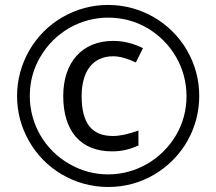

<svg xmlns="http://www.w3.org/2000/svg" viewBox="-20 -744 872 774"><path d="M48.8 -356.9C48.8 -487.3 118.2 -608.9 231.9 -674.8C289.1 -707.5 350.1 -724.1 416 -724.1C546.4 -724.1 668 -654.8 733.9 -541C766.6 -483.9 783.2 -422.9 783.2 -356.9C783.2 -228.5 716.8 -108.9 603 -41C545.9 -7.3 483.9 9.8 416 9.8C281.2 9.8 160.2 -63 96.7 -175.8C64.9 -231.9 48.8 -292.5 48.8 -356.9ZM100.1 -356.9C100.1 -244.1 160.6 -139.6 258.8 -83.5C307.6 -55.2 359.9 -41 416 -41C529.3 -41 632.3 -102.1 689.5 -198.7C717.8 -247.1 731.9 -299.8 731.9 -356.9C731.9 -470.2 671.4 -573.2 574.7 -630.4C526.4 -658.7 473.1 -672.9 416 -672.9C302.7 -672.9 199.7 -612.3 143.1 -515.6C114.3 -467.3 100.1 -414.1 100.1 -356.9ZM538.1 -157.2C506.8 -144 476.6 -133.8 431.2 -133.8C304.7 -133.8 234.9 -216.3 234.9 -356.9C234.9 -493.2 311.5 -579.1 436 -579.1C477.5 -579.1 517.6 -569.3 556.2 -549.8L527.8 -492.2C492.7 -508.8 461.9 -517.1 436 -517.1C354.5 -517.1 309.1 -457 309.1 -356.9C309.1 -247.6 349.6 -195.8 435.1 -195.8C462.9 -195.8 497.6 -203.1 538.1 -217.8Z"/></svg>

Font: OpenSansEmoji
Style: Regular
Weight: 400
Foundry: MorbZ
Version: Version 1.000;PS 001.000;hotconv 1.0.70;makeotf.lib2.5.58329